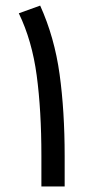

<svg xmlns="http://www.w3.org/2000/svg" viewBox="-20 -673 329 693"><path d="M213.4 0H129.4V-110.8Q129.4 -274.4 112.5 -400.4Q95.7 -526.4 47.9 -625L125 -652.8Q176.8 -538.1 195.1 -405Q213.4 -272 213.4 -109.4Z"/></svg>

Font: Vazirmatn FD
Style: Regular
Weight: 400
Designer: Saber Rastikerdar
Foundry: Saber Rastikerdar
Version: Version 33.001